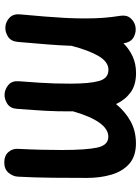

<svg xmlns="http://www.w3.org/2000/svg" viewBox="101 -695 658 900"><g transform="rotate(90 430.0 -245.0)"><path d="M47.4 -10.3Q59.6 -139.6 64 -222.2Q63.5 -226.6 64.5 -231.4Q66.4 -277.8 66.4 -315.9Q66.4 -362.3 63.5 -401.1Q60.5 -439.9 54.2 -479Q49.3 -508.8 64.5 -526.9Q79.6 -544.9 101.6 -550.3Q127 -556.2 151.9 -543.9Q176.8 -531.7 182.1 -499Q182.6 -496.6 182.6 -494.6Q210 -522 244.6 -537.8Q279.3 -553.7 322.3 -553.7Q378.4 -553.7 413.3 -528.1Q448.2 -502.4 467.8 -460Q502.9 -502.9 548.6 -528.1Q594.2 -553.2 651.9 -553.2Q712.4 -553.2 747.8 -522Q783.2 -490.7 798.6 -438.5Q814 -386.2 814 -323.7Q814 -245.6 813.2 -163.6Q812.5 -81.5 808.1 0.5Q806.6 24.4 789.6 44.2Q772.5 64 741.7 64Q710 64 693.1 44.9Q676.3 25.9 677.7 0.5Q680.7 -57.6 681.9 -108.2Q683.1 -158.7 683.1 -205.6Q683.1 -321.3 671.6 -372.6Q660.2 -423.8 621.1 -423.8Q549.8 -423.8 502 -258.8Q502 -252.9 502 -246.1Q502 -212.9 501.5 -186.3Q501 -159.7 499.5 -133.1Q498 -106.4 495.8 -73.7Q493.7 -41 490.2 4.4Q488.3 35.2 466.6 49.6Q444.8 64 420.4 62.5Q396.5 60.5 377.4 43.9Q358.4 27.3 360.8 -4.4Q365.2 -63 367.7 -101.1Q370.1 -139.2 371.1 -171.9Q372.1 -204.6 372.1 -246.1Q372.1 -336.4 359.6 -380.4Q347.2 -424.3 307.1 -424.3Q270 -424.3 242.9 -378.2Q215.8 -332 194.8 -251.5Q192.9 -200.2 188.2 -138.2Q183.6 -76.2 176.3 2Q173.3 33.2 150.9 47.1Q128.4 61 104 58.6Q80.1 56.2 62.3 38.6Q44.4 21 47.4 -10.3Z"/></g></svg>

Font: Mikhak-DS1-FD Bold
Style: Bold
Weight: 700
Designer: Amin Abedi
Version: Version 3.2